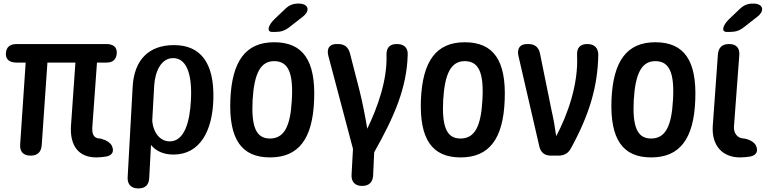

<svg xmlns="http://www.w3.org/2000/svg" viewBox="-20 -835 4295 1077"><path d="M576 -588H74C36 -588 15 -571 13 -536C11 -502 33 -484 72 -484H124L93 -24C90 15 111 38 151 38H152C190 38 211 18 214 -20L246 -484H403L378 -127C372 -20 419 48 520 48C538 48 558 46 576 43C611 37 622 12 607 -18C591 -49 541 -58 541 -58C504 -58 495 -86 498 -124L524 -484H578C613 -484 632 -501 635 -536C637 -570 616 -588 576 -588Z M724 -346 696 160C694 199 716 222 755 222H756C794 222 815 203 817 164L827 -22C854 12 897 32 953 32C1100 32 1173 -98 1177 -284C1181 -480 1107 -582 956 -582C819 -582 732 -504 724 -346ZM834 -159 845 -356C850 -436 885 -509 951 -509C1023 -509 1059 -427 1051 -274C1045 -152 1015 -42 932 -42C878 -42 839 -91 834 -159Z M1495 48C1655 48 1734 -56 1742 -274C1751 -495 1680 -598 1518 -598C1359 -598 1281 -494 1272 -274C1264 -55 1334 48 1495 48ZM1397 -274C1406 -425 1442 -492 1518 -492C1597 -492 1626 -426 1617 -274C1609 -124 1573 -58 1494 -58C1417 -58 1389 -123 1397 -274ZM1506 -656H1526C1555 -656 1578 -663 1601 -681L1678 -741C1723 -776 1710 -815 1655 -815C1625 -815 1603 -807 1581 -786L1522 -730C1482 -692 1475 -656 1506 -656Z M1822 -521 1960 0 1952 146C1950 185 1972 208 2011 208C2049 208 2071 188 2073 149L2079 19C2190 -178 2262 -340 2267 -528C2269 -567 2246 -588 2207 -588H2205C2165 -588 2147 -566 2148 -526C2153 -386 2098 -232 2040 -113C2030 -176 2011 -272 1996 -330L1943 -536C1934 -570 1913 -588 1877 -588H1867C1828 -588 1811 -563 1822 -521Z M2564 48C2724 48 2803 -56 2811 -274C2820 -495 2749 -598 2587 -598C2428 -598 2350 -494 2341 -274C2333 -55 2403 48 2564 48ZM2466 -274C2475 -425 2511 -492 2587 -492C2666 -492 2695 -426 2686 -274C2678 -124 2642 -58 2563 -58C2486 -58 2458 -123 2466 -274Z M3071 38H3111C3144 38 3167 26 3183 -4C3285 -190 3333 -348 3336 -528C3336 -567 3313 -588 3275 -588H3273C3233 -588 3215 -565 3217 -525C3225 -363 3165 -194 3100 -71C3093 -122 3084 -172 3073 -220L3009 -535C3002 -570 2980 -588 2944 -588H2936C2897 -588 2879 -563 2888 -522L3005 -15C3013 21 3035 38 3071 38Z M3633 48C3793 48 3872 -56 3880 -274C3889 -495 3818 -598 3656 -598C3497 -598 3419 -494 3410 -274C3402 -55 3472 48 3633 48ZM3535 -274C3544 -425 3580 -492 3656 -492C3735 -492 3764 -426 3755 -274C3747 -124 3711 -58 3632 -58C3555 -58 3527 -123 3535 -274Z M4007 -530 3978 -127C3972 -19 4031 48 4132 48C4151 48 4170 46 4189 43C4224 36 4235 11 4220 -19C4204 -51 4154 -58 4154 -58C4116 -58 4095 -89 4097 -124L4127 -526C4130 -566 4110 -588 4070 -588H4069C4031 -588 4010 -568 4007 -530ZM4056 -656H4076C4105 -656 4128 -663 4151 -681L4228 -741C4273 -776 4260 -815 4205 -815C4175 -815 4153 -807 4131 -786L4072 -730C4032 -692 4025 -656 4056 -656Z"/></svg>

Font: 寒蝉团圆体 Round
Style: Regular
Weight: 500
Designer: 寒蝉字型
Version: Version 2.700;Glyphs 3.1.1 (3135)